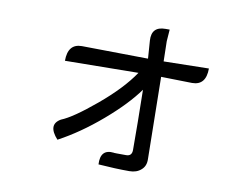

<svg xmlns="http://www.w3.org/2000/svg" viewBox="-74 -717 1148 884"><g transform="rotate(10 500.0 -275.0)"><path d="M651 -612 647 -557 649 -463 860 -467Q860 -388 795 -388L650 -391Q656 -25 656 -7Q657 25 636 43Q615 62 581 62Q516 62 436 56Q432 -17 497 -9Q492 -8 554 -8Q581 -8 581 -37Q581 -159 578 -318Q525 -244 427 -160Q329 -76 230 -23Q174 -85 230 -117Q283 -138 387 -225Q491 -312 544 -391L201 -387Q201 -467 266 -467L576 -463L570 -547Q566 -612 631 -612Z"/></g></svg>

Font: Swei Toothpaste CJK TC
Style: Regular
Weight: 400
Version: Version 1.0